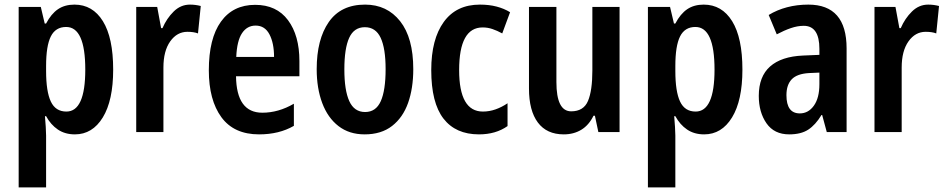

<svg xmlns="http://www.w3.org/2000/svg" viewBox="-20 -573 4104 833"><path d="M303 -553Q382 -553 426.5 -481Q471 -409 471 -271Q471 -137 426 -63.5Q381 10 305 10Q262 10 231 -11Q200 -32 180 -69H175Q177 -44 178.5 -22.5Q180 -1 180 15V240H61V-543H157L174 -471H180Q202 -513 231.5 -533Q261 -553 303 -553ZM267 -456Q221 -456 200.5 -415Q180 -374 180 -287V-265Q180 -176 200.5 -132.5Q221 -89 268 -89Q350 -89 350 -271Q350 -456 267 -456Z M804 -553Q828 -553 851 -547L839 -428Q821 -435 793 -435Q748 -435 718.5 -393.5Q689 -352 689 -280V0H571V-543H662L679 -451H685Q703 -493 733.5 -523Q764 -553 804 -553Z M1087 -552Q1180 -552 1229.5 -485.5Q1279 -419 1279 -308V-242H1004Q1006 -84 1118 -84Q1188 -84 1255 -123V-27Q1191 10 1104 10Q995 10 940.5 -64.5Q886 -139 886 -268Q886 -406 938.5 -479Q991 -552 1087 -552ZM1089 -462Q1052 -462 1030 -429Q1008 -396 1005 -326H1169Q1169 -386 1149 -424Q1129 -462 1089 -462Z M1773 -273Q1773 -190 1750.5 -126.5Q1728 -63 1681 -26.5Q1634 10 1562 10Q1495 10 1448.5 -26Q1402 -62 1378 -126Q1354 -190 1354 -273Q1354 -402 1406.5 -477.5Q1459 -553 1564 -553Q1659 -553 1716 -481Q1773 -409 1773 -273ZM1474 -272Q1474 -181 1495.5 -134Q1517 -87 1564 -87Q1611 -87 1632 -134Q1653 -181 1653 -273Q1653 -363 1631.5 -409Q1610 -455 1563 -455Q1516 -455 1495 -409Q1474 -363 1474 -272Z M2058 10Q1957 10 1904 -58.5Q1851 -127 1851 -269Q1851 -403 1905.5 -478Q1960 -553 2062 -553Q2102 -553 2134.5 -544.5Q2167 -536 2193 -520L2159 -428Q2137 -440 2116.5 -447Q2096 -454 2074 -454Q1972 -454 1972 -269Q1972 -89 2075 -89Q2103 -89 2130 -98.5Q2157 -108 2182 -125V-26Q2131 10 2058 10Z M2668 -543V0H2576L2561 -71H2555Q2535 -30 2502 -10Q2469 10 2426 10Q2352 10 2313.5 -41.5Q2275 -93 2275 -189V-543H2394V-217Q2394 -90 2458 -90Q2512 -90 2531 -135Q2550 -180 2550 -267V-543Z M3033 -553Q3112 -553 3156.5 -481Q3201 -409 3201 -271Q3201 -137 3156 -63.5Q3111 10 3035 10Q2992 10 2961 -11Q2930 -32 2910 -69H2905Q2907 -44 2908.5 -22.5Q2910 -1 2910 15V240H2791V-543H2887L2904 -471H2910Q2932 -513 2961.5 -533Q2991 -553 3033 -553ZM2997 -456Q2951 -456 2930.5 -415Q2910 -374 2910 -287V-265Q2910 -176 2930.5 -132.5Q2951 -89 2998 -89Q3080 -89 3080 -271Q3080 -456 2997 -456Z M3487 -553Q3653 -553 3653 -363V0H3567L3547 -74H3544Q3518 -31 3486.5 -10.5Q3455 10 3404 10Q3339 10 3305.5 -38Q3272 -86 3272 -157Q3272 -241 3321 -284.5Q3370 -328 3464 -332L3535 -335V-361Q3535 -461 3467 -461Q3440 -461 3411 -451Q3382 -441 3350 -424L3315 -508Q3351 -530 3394.5 -541.5Q3438 -553 3487 -553ZM3535 -258 3490 -256Q3438 -253 3415 -229Q3392 -205 3392 -160Q3392 -81 3450 -81Q3487 -81 3511 -114.5Q3535 -148 3535 -208Z M4007 -553Q4031 -553 4054 -547L4042 -428Q4024 -435 3996 -435Q3951 -435 3921.5 -393.5Q3892 -352 3892 -280V0H3774V-543H3865L3882 -451H3888Q3906 -493 3936.5 -523Q3967 -553 4007 -553Z"/></svg>

Font: Avrile Sans Condensed SemiBold
Style: Regular
Weight: 600
Width: 3
Designer: Monotype Design Team
Foundry: Monotype Imaging Inc.
Version: Version 2.001;September 10, 2019;FontCreator 11.5.0.2425 64-